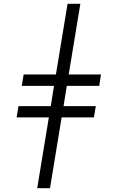

<svg xmlns="http://www.w3.org/2000/svg" viewBox="-20 -843 616 1006"><path d="M175 143H242L303 -228H472L482 -287H313L330 -393H500L509 -453H340L401 -823H334L273 -453H104L94 -393H263L246 -287H77L67 -228H236Z"/></svg>

Font: Iosevka Sparkle Light
Style: Italic
Weight: 300
Italic angle: -9°
Designer: Belleve Invis
Foundry: Belleve Invis
Version: Version 4.5.0; ttfautohint (v1.8.3)